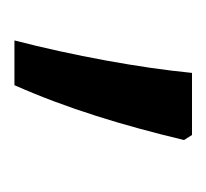

<svg xmlns="http://www.w3.org/2000/svg" viewBox="-30 -124 286 266"><g transform="rotate(90 113.0 9.0)"><path d="M167 -114H81C74 -42 57 51 36 132H98C130 60 154 -19 174 -103Z"/></g></svg>

Font: Noto Sans UI Condensed
Style: Regular
Weight: 400
Width: 3
Designer: Monotype Design Team
Foundry: Monotype Imaging Inc.
Version: Version 1.901